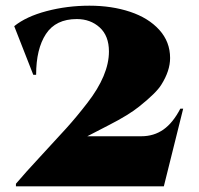

<svg xmlns="http://www.w3.org/2000/svg" viewBox="-20 -655 698 675"><path d="M578 -451Q578 -406 547 -357Q530 -329 470 -281Q433 -251 362.5 -215Q292 -179 287 -176H477Q521 -176 554.5 -199.5Q588 -223 614 -273H624L556 0H36V-9Q69 -48 123 -106Q177 -164 213.5 -204.5Q250 -245 287 -293Q363 -391 363 -474Q363 -529 330.5 -558.5Q298 -588 250 -588Q176 -588 141.5 -535.5Q107 -483 107 -392H97L30 -563Q72 -597 144 -616Q216 -635 294.5 -635Q373 -635 437.5 -613.5Q502 -592 540 -550Q578 -508 578 -451Z"/></svg>

Font: Cinzel Decorative Black
Style: Regular
Weight: 900
Designer: Natanael Gama
Version: Version 1.002;PS 001.002;hotconv 1.0.56;makeotf.lib2.0.21325